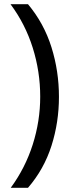

<svg xmlns="http://www.w3.org/2000/svg" viewBox="-20 -734 340 912"><path d="M260 -274Q260 -153 224.5 -41.5Q189 70 113 158H31Q100 64 135.5 -47.5Q171 -159 171 -275Q171 -394 135.5 -507Q100 -620 30 -714H113Q189 -623 224.5 -509.5Q260 -396 260 -274Z"/></svg>

Font: Noto Sans Old Italic
Style: Regular
Weight: 400
Designer: Monotype Design Team
Foundry: Monotype Imaging Inc.
Version: Version 2.003; ttfautohint (v1.8.4.7-5d5b)